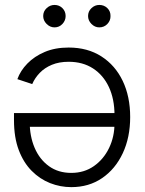

<svg xmlns="http://www.w3.org/2000/svg" viewBox="-20 -750 586 777"><path d="M257.8 -557.6Q334.5 -557.6 390.4 -521.7Q446.3 -485.8 476.6 -422.6Q506.8 -359.4 506.8 -276.4Q506.8 -193.8 476.8 -129.9Q446.8 -65.9 393.3 -29.3Q339.8 7.3 268.6 7.3Q224.1 7.3 182.6 -9Q141.1 -25.4 108.2 -58.6Q75.2 -91.8 55.9 -142.8Q36.6 -193.8 36.6 -264.2V-292.5H463.4V-236.8H71.3L100.1 -258.3Q100.1 -198.7 120.1 -151.9Q140.1 -105 178 -77.6Q215.8 -50.3 268.6 -50.3Q320.8 -50.3 360.1 -77.9Q399.4 -105.5 421.4 -151.1Q443.4 -196.8 443.4 -251V-283.7Q443.4 -349.1 420.7 -397.7Q397.9 -446.3 356.4 -473.1Q314.9 -500 257.8 -500Q219.2 -500 189.9 -487.8Q160.6 -475.6 140.9 -455.1Q121.1 -434.6 110.4 -409.7L50.3 -429.7Q62.5 -463.9 90.8 -492.9Q119.1 -522 161.1 -539.8Q203.1 -557.6 257.8 -557.6ZM200.7 -639.2Q182.6 -639.2 168.7 -653.1Q154.8 -667 154.8 -685.1Q154.8 -704.1 168.7 -717Q182.6 -730 200.7 -730Q219.7 -730 232.7 -717Q245.6 -704.1 245.6 -685.1Q245.6 -667 232.7 -653.1Q219.7 -639.2 200.7 -639.2ZM381.8 -639.2Q363.8 -639.2 350.1 -653.1Q336.4 -667 336.4 -685.1Q336.4 -704.1 350.1 -717Q363.8 -730 381.8 -730Q401.4 -730 414.6 -717Q427.7 -704.1 427.2 -685.1Q427.7 -667 414.6 -653.1Q401.4 -639.2 381.8 -639.2Z"/></svg>

Font: Inter Tight Light
Style: Regular
Weight: 300
Designer: Rasmus Andersson
Foundry: rsms
Version: Version 3.004